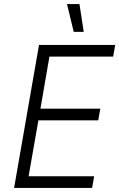

<svg xmlns="http://www.w3.org/2000/svg" viewBox="-20 -920 584 940"><path d="M49 0H431L441 -57H120L168 -331H461L471 -388H178L222 -643H534L544 -700H171ZM341 -764H390L369 -900H308Z"/></svg>

Font: Fixel Text 20240404 Light
Style: Italic
Weight: 300
Width: 4
Italic angle: -10°
Designer: AlfaBravo + MacPaw
Foundry: Kyrylo Tkachov, Marchela Mozhyna, Serhii Makarenko, Maria Weinstein, Zakhar Kryvoshyya
Version: Version 1.211;Glyphs 3.2 (3225)